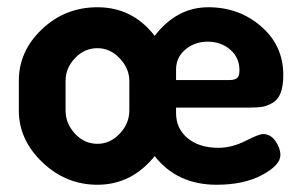

<svg xmlns="http://www.w3.org/2000/svg" viewBox="-20 -501 829 530"><path d="M249 -481Q346 -481 407 -402Q468 -481 555 -481Q640 -481 701 -428Q762 -375 762 -294Q762 -263 754.5 -244Q747 -225 731.5 -216.5Q716 -208 703 -206Q690 -204 668 -204H466V-189Q466 -146 498 -119.5Q530 -93 583 -93Q620 -93 657.5 -112Q695 -131 706 -131Q727 -131 740.5 -111.5Q754 -92 754 -73Q754 -45 703.5 -18Q653 9 578 9Q469 9 407 -70Q343 9 249 9Q162 9 97 -53Q32 -115 32 -196V-278Q32 -360 96 -420.5Q160 -481 249 -481ZM337 -196V-278Q337 -312 310.5 -340Q284 -368 249 -368Q213 -368 187 -340.5Q161 -313 161 -278V-196Q161 -160 187 -132Q213 -104 249 -104Q284 -104 310.5 -132Q337 -160 337 -196ZM466 -280H612Q628 -280 634.5 -285.5Q641 -291 641 -307Q641 -342 615.5 -364Q590 -386 553 -386Q518 -386 492 -364.5Q466 -343 466 -309Z"/></svg>

Font: Dosis
Style: Bold
Weight: 700
Designer: Edgar Tolentino, Pablo Impallari, Igino Marini
Foundry: Edgar Tolentino, Pablo Impallari, Igino Marini
Version: Version 1.007